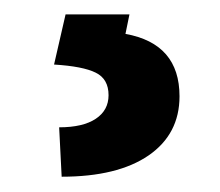

<svg xmlns="http://www.w3.org/2000/svg" viewBox="-20 -21 298 260"><path d="M155.3 -1.5 149.9 24.9Q223.1 38.1 223.1 109.4Q223.1 160.6 181.2 189.5Q139.2 218.3 63.5 218.3L60.1 151.4Q92.3 151.4 109.6 139.9Q127 128.4 127 107.9Q127 85.9 109.6 77.4Q92.3 68.8 53.2 66.4L68.8 -1.5Z"/></svg>

Font: Vazir Medium UI
Style: Medium-UI
Weight: 500
Designer: Saber Rastikerdar
Foundry: Saber Rastikerdar
Version: Version 30.0.0